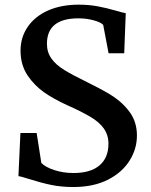

<svg xmlns="http://www.w3.org/2000/svg" viewBox="-20 -771 633 803"><path d="M65.4 -214.8H133.3L152.8 -89.8Q169.9 -71.8 207.3 -59.6Q244.6 -47.4 287.1 -47.4Q358.9 -47.4 396.2 -79.3Q433.6 -111.3 433.6 -169.9Q433.6 -206.1 414.3 -233.4Q395 -260.7 358.4 -282.2Q322.3 -303.7 263.2 -330.1Q204.1 -356.9 164.3 -385Q124.5 -413.1 96.2 -454.1Q65.9 -499 65.9 -559.1Q65.9 -614.7 95.7 -658.4Q125.5 -702.1 180.7 -727.1Q236.3 -751.5 309.1 -751.5Q350.6 -751.5 387.2 -744.9Q423.8 -738.3 471.2 -724.6Q492.2 -718.3 505.9 -715.8L499.5 -548.3H434.1L411.6 -667Q401.9 -677.7 371.8 -686Q341.8 -694.3 308.1 -694.3Q176.3 -694.3 176.3 -587.9Q176.3 -552.7 195.1 -526.1Q213.9 -499.5 249.5 -478Q284.2 -456.5 347.7 -425.8Q396.5 -401.4 426.5 -384.3Q456.5 -367.2 480.5 -347.2Q504.4 -327.1 523.4 -300.8Q552.7 -259.8 552.7 -204.1Q552.7 -148.4 522 -99.4Q491.2 -50.3 432.6 -20Q372.1 11.2 286.1 11.2Q237.8 11.2 195.6 2.7Q153.3 -5.9 99.6 -22.9Q66.4 -33.7 57.1 -34.2Z"/></svg>

Font: Merriweather
Style: Regular
Weight: 400
Designer: Eben Sorkin
Foundry: Eben Sorkin
Version: Version 1.584; ttfautohint (v1.8.1)